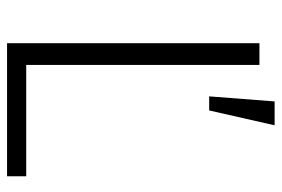

<svg xmlns="http://www.w3.org/2000/svg" viewBox="-144 -636 780 531"><g transform="rotate(90 245.5 -370.0)"><path d="M99 0V-698H159V-53H467V0ZM285 -559H246L260 -740H326Z"/></g></svg>

Font: Plexus Sans Light
Style: Regular
Weight: 300
Version: Version 2.001;PS 002.001;hotconv 1.0.70;makeotf.lib2.5.58329